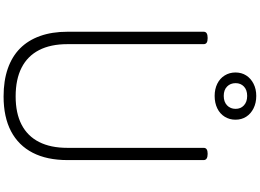

<svg xmlns="http://www.w3.org/2000/svg" viewBox="-214 -1252 1485 1098"><g transform="rotate(90 529.0 -703.5)"><path d="M532 19Q442 19 373 -5Q304 -29 257.5 -75Q211 -121 186.5 -189.5Q162 -258 162 -347V-1125Q162 -1137 171 -1142.5Q180 -1148 198 -1148Q216 -1148 224.5 -1142.5Q233 -1137 233 -1125V-346Q233 -250 267 -184Q301 -118 367.5 -84Q434 -50 532 -50Q628 -50 693.5 -84Q759 -118 792.5 -184Q826 -250 826 -346V-1125Q826 -1137 834.5 -1142.5Q843 -1148 860 -1148Q896 -1148 896 -1125V-347Q896 -229 854 -147.5Q812 -66 731 -23.5Q650 19 532 19ZM529 -1188Q490 -1188 459.5 -1203Q429 -1218 412 -1245.5Q395 -1273 395 -1307Q395 -1342 412 -1368.5Q429 -1395 459.5 -1410.5Q490 -1426 529 -1426Q569 -1426 600 -1410.5Q631 -1395 648 -1368.5Q665 -1342 665 -1307Q665 -1273 648 -1245.5Q631 -1218 600 -1203Q569 -1188 529 -1188ZM529 -1240Q563 -1240 583 -1259Q603 -1278 603 -1308Q603 -1337 583 -1355.5Q563 -1374 529 -1374Q495 -1374 475.5 -1355.5Q456 -1337 456 -1308Q456 -1278 475.5 -1259Q495 -1240 529 -1240Z"/></g></svg>

Font: Playwrite CL Light
Style: Regular
Weight: 300
Designer: Veronika Burian, José Scaglione
Foundry: TypeTogether
Version: Version 1.002